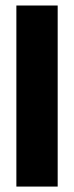

<svg xmlns="http://www.w3.org/2000/svg" viewBox="-20 -687 273 707"><path d="M40.3 0V-666.7H192.4V0Z"/></svg>

Font: Afacad Flux ExtraBold
Style: Regular
Weight: 800
Designer: Kristian Moeller
Foundry: Dicotype
Version: Version 1.100